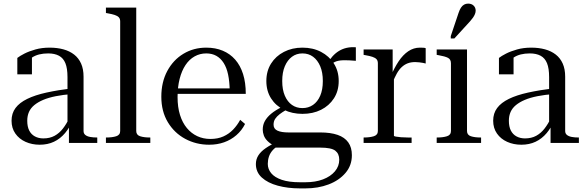

<svg xmlns="http://www.w3.org/2000/svg" viewBox="-20 -792 3243 1064"><path d="M383 -303 381 -271Q330 -267 289.5 -259Q249 -251 219.5 -238.5Q190 -226 170 -209.5Q150 -193 140.5 -171.5Q131 -150 131 -123Q131 -90 142 -68.5Q153 -47 173.5 -36Q194 -25 220 -25Q256 -25 282.5 -39.5Q309 -54 329 -80Q349 -106 364 -138L384 -129Q367 -86 340.5 -54.5Q314 -23 279 -6.5Q244 10 200 10Q157 10 121.5 -6Q86 -22 65 -52Q44 -82 44 -123Q44 -164 66 -193.5Q88 -223 131 -244Q174 -265 237.5 -279Q301 -293 383 -303ZM362 0V-99L354 -95V-365Q354 -413 342.5 -441.5Q331 -470 307 -483Q283 -496 247 -496Q192 -496 158 -473.5Q124 -451 102 -418Q104 -437 108.5 -450.5Q113 -464 120.5 -473Q128 -482 137.5 -485.5Q147 -489 157 -488V-380H76V-471Q90 -482 115.5 -495Q141 -508 176.5 -518Q212 -528 255 -528Q297 -528 331.5 -518.5Q366 -509 391 -489.5Q416 -470 429.5 -439.5Q443 -409 443 -367V-66Q443 -52 453 -44Q463 -36 480 -33Q497 -30 518 -30H519V0Z M735 -750V-66Q735 -44 756.5 -37Q778 -30 811 -30H813V0H567V-30H569Q602 -30 624 -37Q646 -44 646 -66V-673Q646 -688 638.5 -696Q631 -704 616 -709Q601 -714 578 -718L567 -720V-750Z M964 -254Q964 -198 977.5 -155Q991 -112 1015.5 -82.5Q1040 -53 1073 -37.5Q1106 -22 1146 -22Q1187 -22 1218 -36Q1249 -50 1272 -74Q1295 -98 1311 -128L1338 -105Q1320 -69 1290 -43Q1260 -17 1222 -3.5Q1184 10 1139 10Q1067 10 1006.5 -22.5Q946 -55 910 -115Q874 -175 874 -256Q874 -337 907 -398.5Q940 -460 996.5 -494Q1053 -528 1123 -528Q1174 -528 1214.5 -511Q1255 -494 1283.5 -461.5Q1312 -429 1327 -381.5Q1342 -334 1342 -272H937L936 -302H1281L1253 -291Q1252 -341 1244 -379Q1236 -417 1219.5 -443Q1203 -469 1179 -482.5Q1155 -496 1123 -496Q1088 -496 1058.5 -479.5Q1029 -463 1008 -431.5Q987 -400 975.5 -355Q964 -310 964 -254Z M1952 -455Q1909 -459 1880.5 -458Q1852 -457 1834 -448Q1816 -439 1803 -419L1790 -434Q1805 -460 1822 -479Q1839 -498 1859 -510Q1879 -522 1902 -527Q1925 -532 1952 -530ZM1656 -161Q1599 -161 1553.5 -183.5Q1508 -206 1482 -247Q1456 -288 1456 -343Q1456 -398 1482 -439.5Q1508 -481 1553.5 -504.5Q1599 -528 1656 -528Q1714 -528 1759 -504.5Q1804 -481 1830.5 -439.5Q1857 -398 1857 -343Q1857 -288 1830.5 -247Q1804 -206 1759 -183.5Q1714 -161 1656 -161ZM1656 -193Q1689 -193 1714.5 -210.5Q1740 -228 1754.5 -261.5Q1769 -295 1769 -343Q1769 -391 1754.5 -425Q1740 -459 1715 -477.5Q1690 -496 1656 -496Q1623 -496 1598 -477.5Q1573 -459 1558.5 -425Q1544 -391 1544 -343Q1544 -295 1558.5 -261.5Q1573 -228 1598 -210.5Q1623 -193 1656 -193ZM1642 252Q1575 252 1519.5 237Q1464 222 1431 192Q1398 162 1398 117Q1398 91 1411.5 69.5Q1425 48 1452.5 29Q1480 10 1520 -8L1535 10Q1508 22 1492.5 39Q1477 56 1470.5 75.5Q1464 95 1464 116Q1464 145 1483 168Q1502 191 1541.5 204.5Q1581 218 1643 218H1672Q1728 218 1770 202Q1812 186 1836 157.5Q1860 129 1860 93Q1860 60 1838 43Q1816 26 1754 26H1495L1501 17Q1477 4 1462.5 -10.5Q1448 -25 1442 -41.5Q1436 -58 1436 -74Q1436 -100 1448 -121.5Q1460 -143 1483 -162Q1506 -181 1540 -198L1566 -183Q1545 -171 1529.5 -159Q1514 -147 1505 -133.5Q1496 -120 1496 -101Q1496 -78 1517.5 -68Q1539 -58 1579 -58H1755Q1812 -58 1851 -44.5Q1890 -31 1910 -3Q1930 25 1930 68Q1930 125 1894.5 166.5Q1859 208 1801 230Q1743 252 1673 252Z M2339 -525V-440Q2333 -442 2324 -443.5Q2315 -445 2304 -446.5Q2293 -448 2281 -448Q2257 -448 2239 -441Q2221 -434 2206 -420Q2191 -406 2179 -384.5Q2167 -363 2155 -333L2144 -366Q2165 -416 2189 -452Q2213 -488 2242.5 -508Q2272 -528 2307 -528Q2318 -528 2326 -527.5Q2334 -527 2339 -525ZM1995 0V-30H1996Q2029 -30 2051.5 -37Q2074 -44 2074 -66V-441Q2074 -456 2066.5 -464Q2059 -472 2044 -477Q2029 -482 2006 -486L1995 -488V-518H2156V-380L2163 -389V-40Q2163 -37 2173.5 -35Q2184 -33 2202 -31.5Q2220 -30 2240 -30H2261V0Z M2568 -518V-66Q2568 -44 2589.5 -37Q2611 -30 2644 -30H2646V0H2400V-30H2402Q2435 -30 2457 -37Q2479 -44 2479 -66V-441Q2479 -463 2462.5 -471.5Q2446 -480 2411 -486L2400 -488V-518ZM2521 -720Q2527 -738 2534.5 -749.5Q2542 -761 2552 -766.5Q2562 -772 2574 -772Q2593 -772 2604.5 -761Q2616 -750 2616 -733Q2616 -724 2612 -714Q2608 -704 2601 -694Q2594 -684 2585 -674L2498 -579H2478V-592Z M3052 -303 3050 -271Q2999 -267 2958.5 -259Q2918 -251 2888.5 -238.5Q2859 -226 2839 -209.5Q2819 -193 2809.5 -171.5Q2800 -150 2800 -123Q2800 -90 2811 -68.5Q2822 -47 2842.5 -36Q2863 -25 2889 -25Q2925 -25 2951.5 -39.5Q2978 -54 2998 -80Q3018 -106 3033 -138L3053 -129Q3036 -86 3009.5 -54.5Q2983 -23 2948 -6.5Q2913 10 2869 10Q2826 10 2790.5 -6Q2755 -22 2734 -52Q2713 -82 2713 -123Q2713 -164 2735 -193.5Q2757 -223 2800 -244Q2843 -265 2906.5 -279Q2970 -293 3052 -303ZM3031 0V-99L3023 -95V-365Q3023 -413 3011.5 -441.5Q3000 -470 2976 -483Q2952 -496 2916 -496Q2861 -496 2827 -473.5Q2793 -451 2771 -418Q2773 -437 2777.5 -450.5Q2782 -464 2789.5 -473Q2797 -482 2806.5 -485.5Q2816 -489 2826 -488V-380H2745V-471Q2759 -482 2784.5 -495Q2810 -508 2845.5 -518Q2881 -528 2924 -528Q2966 -528 3000.5 -518.5Q3035 -509 3060 -489.5Q3085 -470 3098.5 -439.5Q3112 -409 3112 -367V-66Q3112 -52 3122 -44Q3132 -36 3149 -33Q3166 -30 3187 -30H3188V0Z"/></svg>

Font: Roboto Serif 144pt
Style: Regular
Weight: 400
Version: Version 1.008